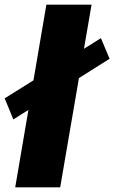

<svg xmlns="http://www.w3.org/2000/svg" viewBox="-45 -800 488 820"><path d="M12 -290 423 -549 386 -637 -25 -380ZM153 -780 20 0H212L346 -780Z"/></svg>

Font: Jost Black
Style: Italic
Weight: 900
Italic angle: -5°
Version: Version 3.710